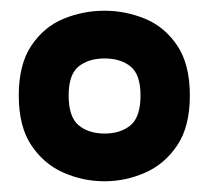

<svg xmlns="http://www.w3.org/2000/svg" viewBox="-20 -737 389 358"><path d="M175 -399Q135 -399 98.5 -415Q62 -431 38.5 -466Q15 -501 15 -559Q15 -617 38.5 -652Q62 -687 98.5 -702Q135 -717 175 -717Q214 -717 250.5 -702Q287 -687 310.5 -652Q334 -617 334 -559Q334 -501 310.5 -466Q287 -431 250.5 -415Q214 -399 175 -399ZM175 -488Q205 -488 223.5 -503.5Q242 -519 242 -559Q242 -598 223.5 -613Q205 -628 175 -628Q145 -628 126.5 -613Q108 -598 108 -559Q108 -519 126.5 -503.5Q145 -488 175 -488Z"/></svg>

Font: Ruda
Style: Bold
Weight: 700
Designer: Mariela Monsalve and Angelina Sanchez
Foundry: Mariela Monsalve and Angelina Sanchez
Version: Version 2.000